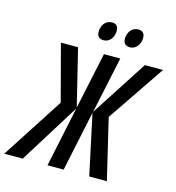

<svg xmlns="http://www.w3.org/2000/svg" viewBox="-196 -1015 1028 1124"><g transform="rotate(15 318.5 -453.0)"><path d="M483 -792C516 -792 543 -823 543 -866C543 -892 528 -906 504 -906C464 -906 441 -871 441 -833C441 -806 455 -792 483 -792ZM323 -792C357 -792 383 -823 383 -866C383 -892 368 -906 345 -906C304 -906 282 -871 282 -833C282 -806 296 -792 323 -792ZM-67 0H45L272 -365L195 0H293L370 -365L448 0H555L468 -366L704 -714H594L372 -371L445 -714H346L273 -371L189 -714H85L175 -374Z"/></g></svg>

Font: Noto Sans UI Condensed Medium
Style: Italic
Weight: 500
Width: 3
Italic angle: -12°
Designer: Monotype Design Team
Foundry: Monotype Imaging Inc.
Version: Version 1.901